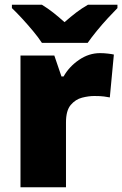

<svg xmlns="http://www.w3.org/2000/svg" viewBox="-20 -786 513 806"><path d="M66 0V-553H208L238 -465H247Q270 -506 311.5 -534.5Q353 -563 400 -563Q416 -563 433 -561Q450 -559 458 -557L441 -377Q431 -379 416.5 -381Q402 -383 376 -383Q352 -383 324.5 -376Q297 -369 277 -345.5Q257 -322 257 -272V0ZM156 -606Q141 -629 118.5 -656Q96 -683 72.5 -708.5Q49 -734 30 -752V-766H156Q182 -750 203.5 -733Q225 -716 251 -693Q277 -716 300 -733.5Q323 -751 349 -766H473V-752Q456 -735 432.5 -709.5Q409 -684 386.5 -656.5Q364 -629 348 -606Z"/></svg>

Font: Noto Sans Symbols Black
Style: Regular
Weight: 900
Version: Version 2.002